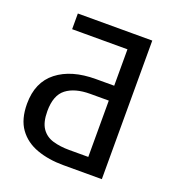

<svg xmlns="http://www.w3.org/2000/svg" viewBox="-126 -793 831 897"><g transform="rotate(20 289.5 -344.5)"><path d="M109 -611V-689H479L400 -611ZM384 -76V-689H479V0H287Q214 0 155.5 -21Q97 -42 63.5 -88.5Q30 -135 30 -212Q30 -319 101 -374.5Q172 -430 293 -430H400V-356H292Q216 -356 173.5 -323.5Q131 -291 131 -212Q131 -156 151.5 -126.5Q172 -97 208 -86.5Q244 -76 289 -76Z"/></g></svg>

Font: Fira Sans Variable
Style: Regular
Weight: 400
Designer: Carrois Corporate & Edenspiekermann AG
Foundry: Carrois Corporate GbR & Edenspiekermann AG
Version: Version 4.202